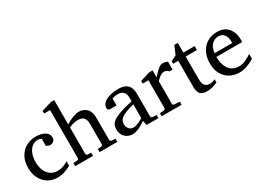

<svg xmlns="http://www.w3.org/2000/svg" viewBox="-29 -1407 2828 2088"><g transform="rotate(-30 1385.0 -362.5)"><path d="M432.1 -94.2V-37.1Q398.4 -19 356.2 -3.4Q314 12.2 263.2 12.2Q193.4 12.2 141.8 -20.5Q90.3 -53.2 62.3 -109.6Q34.2 -166 34.2 -237.8Q34.2 -321.8 67.6 -378.9Q101.1 -436 156 -465.1Q210.9 -494.1 274.9 -494.1Q340.8 -494.1 385.5 -468.5Q430.2 -442.9 430.2 -394Q430.2 -364.7 411.9 -349.9Q393.6 -335 371.1 -335Q354.5 -335 342.3 -340.6Q330.1 -346.2 320.8 -352.1V-439Q297.9 -452.1 278.8 -452.1Q234.4 -452.1 202.4 -426Q170.4 -399.9 153.3 -354.5Q136.2 -309.1 136.2 -251Q136.2 -195.8 154.8 -150.1Q173.3 -104.5 210.2 -77.6Q247.1 -50.8 301.8 -50.8Q336.4 -50.8 368.2 -62Q399.9 -73.2 432.1 -94.2Z M1016.6 0H793.9V-39.1L835 -42Q843.8 -43 850.3 -48.8Q856.9 -54.7 856.9 -64V-321.8Q856.9 -364.7 836.4 -392.8Q815.9 -420.9 757.8 -420.9Q731.4 -420.9 700.9 -412.6Q670.4 -404.3 648.9 -392.1V-64Q648.9 -43.5 668.9 -42L711.9 -39.1V0H486.8V-39.1L534.7 -42Q555.7 -43.5 555.7 -64V-665H481V-698.2L608.9 -736.8H648.9V-432.1Q667 -443.4 695.8 -457.8Q724.6 -472.2 756.3 -483.2Q788.1 -494.1 814 -494.1Q871.6 -494.1 910.6 -457Q949.7 -419.9 949.7 -342.8V-64Q949.7 -54.7 956.3 -48.8Q962.9 -43 971.7 -42L1016.6 -39.1Z M1532.2 0H1384.3L1371.1 -59.1Q1371.1 -59.1 1356.2 -48.3Q1341.3 -37.6 1316.9 -23.4Q1292.5 -9.3 1262.9 1.5Q1233.4 12.2 1204.1 12.2Q1149.9 12.2 1112.1 -23.9Q1074.2 -60.1 1074.2 -123Q1074.2 -150.9 1084.2 -174.8Q1094.2 -198.7 1124.3 -220.5Q1154.3 -242.2 1213.6 -262.9Q1272.9 -283.7 1371.1 -305.2V-348.1Q1371.1 -446.8 1277.8 -446.8Q1252 -446.8 1233.2 -441.9Q1214.4 -437 1207 -434.1V-347.2H1134.3Q1120.6 -347.2 1108.9 -352.3Q1097.2 -357.4 1097.2 -376Q1097.2 -417 1128.4 -443.1Q1159.7 -469.2 1207.8 -481.7Q1255.9 -494.1 1305.2 -494.1Q1367.2 -494.1 1401.4 -474.9Q1435.5 -455.6 1449.2 -421.6Q1462.9 -387.7 1462.9 -344.2V-64Q1462.9 -54.7 1469 -48.8Q1475.1 -43 1483.9 -42L1532.2 -39.1ZM1371.1 -94.2V-267.1Q1303.7 -250.5 1263.9 -233.6Q1224.1 -216.8 1204.6 -200Q1185.1 -183.1 1179 -165.8Q1172.9 -148.4 1172.9 -129.9Q1172.9 -99.1 1192.6 -73Q1212.4 -46.9 1248 -46.9Q1268.1 -46.9 1289.6 -54Q1311 -61 1329.6 -70.6Q1348.1 -80.1 1359.6 -87.2Q1371.1 -94.2 1371.1 -94.2Z M1929.7 -379.9H1890.6Q1881.3 -391.1 1868.4 -399.2Q1855.5 -407.2 1836.9 -407.2Q1813 -407.2 1787.8 -390.6Q1762.7 -374 1736.8 -345.2V-64Q1736.8 -43 1757.8 -42L1823.7 -39.1V0H1573.7V-38.1L1623 -42Q1631.8 -43 1637.9 -48.8Q1644 -54.7 1644 -64V-411.1H1571.8V-443.8L1695.8 -481.9H1736.8V-393.1Q1751.5 -409.2 1773.4 -433.1Q1795.4 -457 1820.3 -475.6Q1845.2 -494.1 1868.7 -494.1Q1884.3 -494.1 1902.3 -489.3Q1920.4 -484.4 1929.7 -479Z M2272.9 -61V-21Q2272.9 -21 2254.2 -12.7Q2235.4 -4.4 2204.8 3.9Q2174.3 12.2 2138.2 12.2Q2082 12.2 2056.4 -14.4Q2030.8 -41 2030.8 -100.1V-432.1H1966.8V-464.8L2035.2 -497.1L2080.1 -603H2124V-481.9H2265.1V-432.1H2124V-152.8Q2124 -93.3 2144 -68.6Q2164.1 -43.9 2204.1 -43.9Q2233.4 -43.9 2253.2 -52.5Q2272.9 -61 2272.9 -61Z M2735.8 -49.8Q2693.8 -23.9 2645.3 -5.9Q2596.7 12.2 2545.9 12.2Q2485.4 12.2 2432.4 -14.9Q2379.4 -42 2346.7 -97.2Q2314 -152.3 2314 -235.8Q2314 -314 2344.2 -372.1Q2374.5 -430.2 2427.7 -462.2Q2481 -494.1 2548.8 -494.1Q2642.1 -494.1 2689 -436.3Q2735.8 -378.4 2735.8 -289.1Q2735.8 -284.2 2735.8 -276.1Q2735.8 -268.1 2734.9 -261.2H2410.6Q2410.6 -223.1 2418.7 -185.3Q2426.8 -147.5 2445.8 -116.7Q2464.8 -85.9 2497.1 -67.4Q2529.3 -48.8 2577.6 -48.8Q2620.6 -48.8 2661.4 -68.6Q2702.1 -88.4 2735.8 -110.8ZM2635.7 -306.2V-328.1Q2635.7 -377.4 2612.1 -411.1Q2588.4 -444.8 2538.6 -444.8Q2489.3 -444.8 2454.6 -407.7Q2419.9 -370.6 2416 -306.2Z"/></g></svg>

Font: Abyssinica SIL
Style: Regular
Weight: 400
Designer: Victor Gaultney and Lorna Evans
Foundry: SIL International
Version: Version 2.100